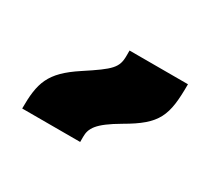

<svg xmlns="http://www.w3.org/2000/svg" viewBox="-60 -904 425 390"><g transform="rotate(30 153.0 -708.5)"><path d="M20 -603H156V-615C156 -635 164 -650 212 -678C278 -716 287 -740 287 -814H150V-802C150 -774 141 -765 86 -729C28 -691 20 -663 20 -603Z"/></g></svg>

Font: Noto Sans Armenian Extra
Style: Regular
Weight: 800
Designer: Monotype Design Team
Foundry: Monotype Imaging Inc.
Version: Version 1.901